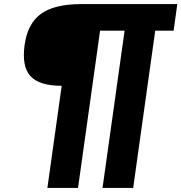

<svg xmlns="http://www.w3.org/2000/svg" viewBox="-20 -720 888 940"><path d="M740 -570 632 200H482L590 -570H470L362 200H212L282 -300Q172 -300 129 -347.5Q86 -395 100.5 -500Q115 -605 181 -652.5Q247 -700 378 -700H848L830 -570Z"/></svg>

Font: Fivo Sans Modern Heavy
Style: Regular
Weight: 900
Designer: Alexander Slobzheninov
Foundry: Alexander Slobzheninov
Version: 1.0